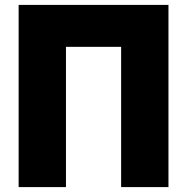

<svg xmlns="http://www.w3.org/2000/svg" viewBox="-20 -738 763 783"><path d="M56 -718H667V25H474V-547H249V25H56Z"/></svg>

Font: Repo Black
Style: Regular
Weight: 900
Designer: Stefan Peev
Foundry: Context Ltd
Version: Version 1.502